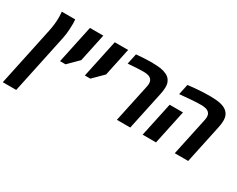

<svg xmlns="http://www.w3.org/2000/svg" viewBox="-169 -1122 2264 1835"><g transform="rotate(30 963.0 -204.5)"><path d="M-60.1 233.9 77.1 -413.1Q94.7 -495.6 94.7 -570.3Q94.7 -583.5 94 -596.4Q93.3 -609.4 91.3 -631.8H239.3Q241.7 -609.9 241.7 -588.4Q241.7 -566.4 239.3 -516.8Q236.8 -467.3 225.1 -413.1L87.9 233.9Z M313 -213.9 401.9 -631.8H549.3L483.9 -323.7L373.5 -213.9Z M586.9 -213.9 675.8 -631.8H823.2L757.8 -323.7L647.5 -213.9Z M1064 0 1153.3 -419.4Q1157.2 -436.5 1157.2 -452.6Q1157.2 -485.4 1137.2 -503.4Q1128.4 -512.2 1110.8 -518.6Q1100.1 -522 1085 -523.9Q1069.8 -525.9 1055.7 -525.9Q1019.5 -525.9 979 -523.4Q938.5 -521 884.3 -516.6L909.2 -632.8Q1004.4 -641.6 1069.3 -641.6Q1137.7 -641.6 1176.3 -635.7Q1214.8 -629.9 1243.7 -615.7Q1266.1 -606 1280.3 -590.1Q1294.4 -574.2 1301.8 -555.7Q1308.6 -540 1309.8 -524.4Q1311 -508.8 1311 -496.6Q1311 -465.8 1300.8 -419.4L1211.4 0Z M1702.6 0 1792 -419.4Q1795.9 -436.5 1795.9 -452.6Q1795.9 -496.1 1761.2 -513.2Q1748 -520 1729.2 -522.9Q1710.4 -525.9 1689 -525.9Q1647.9 -525.9 1593.5 -522.2Q1539.1 -518.6 1456.5 -510.3L1481 -625.5Q1610.4 -641.6 1723.6 -641.6Q1792.5 -641.6 1838.6 -631.3Q1884.8 -621.1 1912.1 -596.7Q1928.2 -582.5 1936.8 -565.2Q1945.3 -547.9 1948.2 -530.3Q1949.2 -521.5 1949.7 -512.9Q1950.2 -504.4 1950.2 -496.6Q1950.2 -465.8 1939.9 -419.4L1850.6 0ZM1348.1 0 1428.7 -377H1575.7L1495.6 0Z"/></g></svg>

Font: Open Sans
Style: Bold Italic
Weight: 700
Italic angle: -12°
Designer: Monotype Design Team
Foundry: Monotype Imaging Inc.
Version: Version 3.003; ttfautohint (v1.8.4)